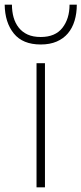

<svg xmlns="http://www.w3.org/2000/svg" viewBox="-78 -800 348 820"><path d="M114 0H78V-530H114ZM96 -610Q19 -610 -19 -657Q-57 -704 -58 -780H-27Q-27 -751 -20 -726Q-13 -701 2 -682Q17 -663 40 -652.5Q63 -642 96 -642Q158 -642 188.5 -681Q219 -720 219 -780H250Q250 -743 240.5 -711.5Q231 -680 212 -657.5Q193 -635 164 -622.5Q135 -610 96 -610Z"/></svg>

Font: Tanohe Sans ExtraLight
Style: Regular
Weight: 250
Designer: Village Type and Design LLC & Cristiano Sobral
Foundry: Cooper Hewitt Smithsonian Design Museum
Version: Version 1.00;September 29, 2021;FontCreator 13.0.0.2655 64-b